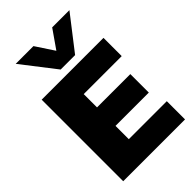

<svg xmlns="http://www.w3.org/2000/svg" viewBox="-262 -980 1072 1072"><g transform="rotate(-45 274.0 -444.0)"><path d="M84 -888H224L296 -779L372 -888H508L353 -688H239ZM45 -644H533V-500H233V-395H496V-249H233V-144H533V0H45Z"/></g></svg>

Font: Kanit Bold
Style: Regular
Weight: 700
Designer: Katatrad Team
Foundry: CadsonDemak
Version: Version 1.000